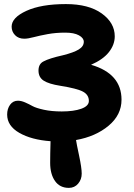

<svg xmlns="http://www.w3.org/2000/svg" viewBox="-20 -707 656 942"><path d="M317.9 214.8Q273.4 214.8 249.8 180.9Q226.1 147 226.1 91.8Q226.1 50.3 228 -14.2Q134.3 -21 74.7 -55.2Q15.1 -89.4 15.1 -145Q15.1 -173.3 29.5 -193.1Q43.9 -212.9 67.9 -212.9Q84 -212.9 103 -204.6Q122.1 -196.3 139.6 -186.5Q157.2 -176.8 195.3 -168.5Q233.4 -160.2 283.2 -160.2Q342.3 -160.2 379.2 -173.6Q416 -187 416 -211.9Q416 -241.7 387.2 -257.3Q358.4 -272.9 275.9 -286.1Q219.7 -294.9 194.3 -311.3Q168.9 -327.6 168.9 -360.8Q168.9 -393.6 193.8 -405.8Q221.7 -420.9 289.1 -436Q341.8 -449.2 366.5 -464.4Q391.1 -479.5 391.1 -502Q391.1 -520.5 367.2 -533.7Q343.3 -546.9 299.8 -546.9Q253.9 -546.9 213.9 -539.6Q173.8 -532.2 145.5 -524.7Q117.2 -517.1 99.1 -517.1Q70.8 -517.1 54 -534.4Q37.1 -551.8 37.1 -576.2Q37.1 -620.6 109.6 -653.8Q182.1 -687 303.2 -687Q415 -687 479 -641.1Q543 -595.2 543 -528.8Q543 -487.8 514.4 -451.4Q485.8 -415 426.8 -389.2Q576.2 -345.7 576.2 -217.8Q576.2 -143.1 512.7 -90.1Q449.2 -37.1 353 -20Q355.5 -2.4 368.2 57.1Q380.9 116.7 380.9 145Q380.9 173.3 363.3 194.1Q345.7 214.8 317.9 214.8Z"/></svg>

Font: Shantell Sans Irregular
Style: Bold
Weight: 700
Designer: Stephen Nixon, Anya Danilova, Shantell Martin
Foundry: Arrow Type
Version: Version 1.006;[9816181b4]